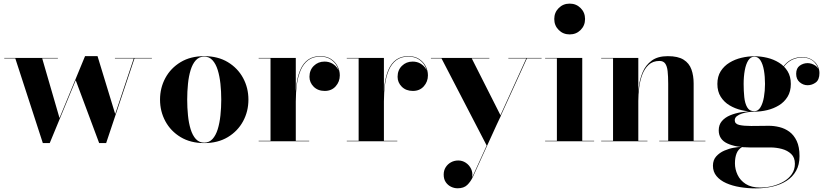

<svg xmlns="http://www.w3.org/2000/svg" viewBox="-20 -780 4560 1060"><path d="M818.5 -460V-457.5H722.5L566 10H527.5L398 -337L254.5 10H216.5L64.5 -457.5H3.5V-460H299.5V-457.5H213L308.5 -128.5L449.5 -470H518.5L616 -150.5L718.5 -457.5H614.5V-460Z M1107.5 10Q1032 10 977.2 -23Q922.5 -56 893 -110.5Q863.5 -165 863.5 -230Q863.5 -295 893 -349.5Q922.5 -404 977.2 -437Q1032 -470 1107.5 -470Q1183 -470 1237.8 -437Q1292.5 -404 1322 -349.5Q1351.5 -295 1351.5 -230Q1351.5 -165 1322 -110.5Q1292.5 -56 1237.8 -23Q1183 10 1107.5 10ZM1107.5 7.5Q1135 7.5 1153.2 -12.5Q1171.5 -32.5 1182 -66.5Q1192.5 -100.5 1197 -143Q1201.5 -185.5 1201.5 -230Q1201.5 -275 1197 -317.2Q1192.5 -359.5 1182 -393.5Q1171.5 -427.5 1153.2 -447.5Q1135 -467.5 1107.5 -467.5Q1079.5 -467.5 1061.2 -447.5Q1043 -427.5 1032.5 -393.5Q1022 -359.5 1017.8 -317.2Q1013.5 -275 1013.5 -230Q1013.5 -185.5 1017.8 -143Q1022 -100.5 1032.5 -66.5Q1043 -32.5 1061.2 -12.5Q1079.5 7.5 1107.5 7.5Z M1611 -220Q1611 -272 1617.2 -317Q1623.5 -362 1638.8 -396.5Q1654 -431 1680.8 -450.5Q1707.5 -470 1748 -470Q1782.5 -470 1806.5 -454.8Q1830.5 -439.5 1843.2 -415.2Q1856 -391 1856 -364Q1856 -329 1833.2 -303.5Q1810.5 -278 1773 -278Q1735 -278 1711.8 -301.2Q1688.5 -324.5 1688.5 -356Q1688.5 -393 1712.5 -416.5Q1736.5 -440 1771.5 -440Q1796 -440 1814.8 -429Q1833.5 -418 1844.2 -400.8Q1855 -383.5 1855 -364H1853Q1853 -390 1840.8 -413.8Q1828.5 -437.5 1805 -452.5Q1781.5 -467.5 1748 -467.5Q1708 -467.5 1681.8 -447.8Q1655.5 -428 1640.5 -393.8Q1625.5 -359.5 1619.2 -314.8Q1613 -270 1613 -220ZM1613 -460V-2.5H1687V0H1408V-2.5H1473.5V-457.5H1408V-460Z M2097.5 -220Q2097.5 -272 2103.8 -317Q2110 -362 2125.2 -396.5Q2140.5 -431 2167.2 -450.5Q2194 -470 2234.5 -470Q2269 -470 2293 -454.8Q2317 -439.5 2329.8 -415.2Q2342.5 -391 2342.5 -364Q2342.5 -329 2319.8 -303.5Q2297 -278 2259.5 -278Q2221.5 -278 2198.2 -301.2Q2175 -324.5 2175 -356Q2175 -393 2199 -416.5Q2223 -440 2258 -440Q2282.5 -440 2301.2 -429Q2320 -418 2330.8 -400.8Q2341.5 -383.5 2341.5 -364H2339.5Q2339.5 -390 2327.2 -413.8Q2315 -437.5 2291.5 -452.5Q2268 -467.5 2234.5 -467.5Q2194.5 -467.5 2168.2 -447.8Q2142 -428 2127 -393.8Q2112 -359.5 2105.8 -314.8Q2099.5 -270 2099.5 -220ZM2099.5 -460V-2.5H2173.5V0H1894.5V-2.5H1960V-457.5H1894.5V-460Z M2584.5 -457.5 2745 -140 2667.5 24.5 2417.5 -457.5H2359V-460H2681.5V-457.5ZM2970 -460V-457.5H2889L2591.5 195Q2578.5 223 2559.5 241.2Q2540.5 259.5 2506.5 259.5Q2487.5 259.5 2470 251Q2452.5 242.5 2441 225.8Q2429.5 209 2429.5 184Q2429.5 161 2440.5 143.5Q2451.5 126 2469.8 116Q2488 106 2510 106Q2532.5 106 2551.5 118.5Q2570.5 131 2580.8 152.2Q2591 173.5 2586.5 200L2885.5 -457.5H2786.5V-460Z M3125 -590Q3089 -590 3064.5 -614.5Q3040 -639 3040 -675Q3040 -711 3064.5 -735.5Q3089 -760 3125 -760Q3161 -760 3185.5 -735.5Q3210 -711 3210 -675Q3210 -639 3185.5 -614.5Q3161 -590 3125 -590ZM3194.5 -460V-2.5H3260V0H2989.5V-2.5H3054.5V-457.5H2989.5V-460Z M3504 -460V-2.5H3554.5V0H3299V-2.5H3364.5V-457.5H3299V-460ZM3809.5 -319V-2.5H3874.5V0H3619.5V-2.5H3669V-317.5Q3669 -359.5 3665.8 -387.5Q3662.5 -415.5 3652.2 -429.5Q3642 -443.5 3621 -443.5Q3584 -443.5 3561 -422Q3538 -400.5 3525.5 -366.8Q3513 -333 3508.5 -295Q3504 -257 3504 -223L3501.5 -220.5Q3501.5 -257.5 3506.8 -300.5Q3512 -343.5 3528.2 -382Q3544.5 -420.5 3577.8 -445.2Q3611 -470 3667 -470Q3723 -470 3754 -450.5Q3785 -431 3797.2 -396.8Q3809.5 -362.5 3809.5 -319Z M4152.5 260Q4107.5 260 4065.2 253Q4023 246 3989.2 231Q3955.5 216 3935.8 192.2Q3916 168.5 3916 135Q3916 103.5 3934.2 83.2Q3952.5 63 3979 51.5Q4005.5 40 4032 35.5Q4058.5 31 4075.5 31H4078Q4055.5 44 4046.5 67Q4037.5 90 4037.5 122Q4037.5 154.5 4052 185.2Q4066.5 216 4097.2 235.8Q4128 255.5 4177 255.5Q4211 255.5 4244.8 247Q4278.5 238.5 4306.5 222.2Q4334.5 206 4351.5 181.2Q4368.5 156.5 4368.5 124Q4368.5 89.5 4348 70Q4327.5 50.5 4296.2 42.2Q4265 34 4232.5 34Q4222 34 4199 34Q4176 34 4153 34Q4130 34 4119 34Q4042.5 34 3995.2 11.8Q3948 -10.5 3948 -60.5Q3948 -91 3965.2 -111.2Q3982.5 -131.5 4011.2 -143.5Q4040 -155.5 4074.8 -160.8Q4109.5 -166 4145 -166V-163.5Q4130.5 -163.5 4112.2 -161.2Q4094 -159 4076.5 -153.2Q4059 -147.5 4047.8 -138.5Q4036.5 -129.5 4036.5 -116Q4036.5 -96 4061.2 -90.2Q4086 -84.5 4127 -84.5Q4144.5 -84.5 4161.8 -84.8Q4179 -85 4195.5 -85.2Q4212 -85.5 4226 -85.5Q4254 -85.5 4283.5 -78.2Q4313 -71 4338 -52.8Q4363 -34.5 4378.5 -1.8Q4394 31 4394 82Q4394 129.5 4375 163.2Q4356 197 4322.8 218.2Q4289.5 239.5 4245.8 249.8Q4202 260 4152.5 260ZM4144.5 -163.5Q4109.5 -163.5 4073.5 -172Q4037.5 -180.5 4007.5 -198.5Q3977.5 -216.5 3959 -245.8Q3940.5 -275 3940.5 -316.5Q3940.5 -358 3959 -387Q3977.5 -416 4007.5 -434.2Q4037.5 -452.5 4073.5 -461Q4109.5 -469.5 4144.5 -469.5Q4180 -469.5 4215.5 -461Q4251 -452.5 4280.5 -434.2Q4310 -416 4328 -387Q4346 -358 4346 -316.5Q4346 -275 4328 -245.8Q4310 -216.5 4280.5 -198.5Q4251 -180.5 4215.5 -172Q4180 -163.5 4144.5 -163.5ZM4144.5 -166Q4165.5 -166 4178.5 -187.8Q4191.5 -209.5 4197.5 -244Q4203.5 -278.5 4203.5 -316.5Q4203.5 -357.5 4197.5 -391.8Q4191.5 -426 4178.5 -446.5Q4165.5 -467 4144.5 -467Q4124 -467 4111 -446.5Q4098 -426 4091.8 -391.8Q4085.5 -357.5 4085.5 -316.5Q4085.5 -278.5 4089 -244Q4092.5 -209.5 4105 -187.8Q4117.5 -166 4144.5 -166ZM4438.5 -309.5Q4414.5 -309.5 4395 -326Q4375.5 -342.5 4375.5 -372.5Q4375.5 -403.5 4395.2 -417.5Q4415 -431.5 4438.5 -431.5Q4461 -431.5 4482 -417.5Q4503 -403.5 4503 -377H4501.5Q4501.5 -409 4476.8 -435.8Q4452 -462.5 4406 -462.5Q4383.5 -462.5 4358 -452Q4332.5 -441.5 4311.8 -417Q4291 -392.5 4281 -350L4279 -351Q4289 -395 4310.5 -420Q4332 -445 4357.8 -455Q4383.5 -465 4406 -465Q4438 -465 4459.8 -452Q4481.5 -439 4492.8 -418.8Q4504 -398.5 4504 -377Q4504 -339.5 4483.5 -324.5Q4463 -309.5 4438.5 -309.5Z"/></svg>

Font: Bodoni Moda 72pt
Style: Bold
Weight: 700
Designer: Owen Earl
Foundry: indestructible type
Version: Version 2.004